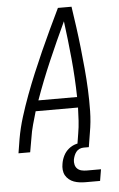

<svg xmlns="http://www.w3.org/2000/svg" viewBox="-61 -777 621 998"><g transform="rotate(-5 250.0 -277.5)"><path d="M10 0 22 -74Q32 -131 49.5 -187Q67 -243 87.5 -298Q108 -353 131 -408Q154 -463 178.5 -518Q203 -573 228.5 -627Q254 -681 280 -735H351Q359 -681 366.5 -627Q374 -573 380 -518Q386 -463 391 -408.5Q396 -354 398.5 -298Q401 -242 400 -186Q399 -130 389 -74L377 0H316L328 -74Q334 -108 336 -142Q338 -176 339 -210H118Q108 -176 98.5 -142Q89 -108 84 -74L71 0ZM339 -265Q337 -366 327.5 -465.5Q318 -565 305 -663Q259 -565 216 -465.5Q173 -366 137 -265ZM345 180Q329 180 313.5 178Q298 176 284 171Q270 166 258.5 156.5Q247 147 240 134.5Q233 122 231.5 106Q230 90 233 75Q236 54 246 33.5Q256 13 273.5 -1.5Q291 -16 312.5 -22Q334 -28 355 -28L350 0Q339 0 328.5 4.5Q318 9 311 18Q304 27 300 37.5Q296 48 294 58Q292 71 295 84Q298 97 307 105.5Q316 114 329 117Q342 120 355 120H430L420 180Z"/></g></svg>

Font: Iosevka Curly Light Oblique
Style: Regular
Weight: 300
Italic angle: -9°
Monospace: yes
Designer: Belleve Invis
Foundry: Belleve Invis
Version: Version 11.1.0; ttfautohint (v1.8.3)